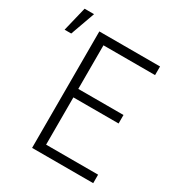

<svg xmlns="http://www.w3.org/2000/svg" viewBox="-263 -896 942 1015"><g transform="rotate(30 208.5 -388.0)"><path d="M415.5 -340.3H139.6V-51.8H457V0H84V-710.9H454.6V-658.2H139.6V-392.1H415.5ZM-43.5 -775.9H14.2L-39.1 -627H-79.6Z"/></g></svg>

Font: MAUL Condensed Light
Style: Light
Weight: 300
Designer: MAUL
Version: Version 2.137; 2017; ttfautohint (v1.8.3)